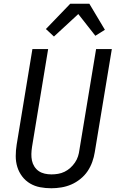

<svg xmlns="http://www.w3.org/2000/svg" viewBox="-20 -997 640 1025"><path d="M254 8Q223 8 194 2.5Q165 -3 140.5 -17.5Q116 -32 98.5 -55Q81 -78 72.5 -105.5Q64 -133 64 -163.5Q64 -194 69 -225L153 -735H237L151 -213Q148 -194 147.5 -175.5Q147 -157 150.5 -140Q154 -123 163.5 -108Q173 -93 187 -83.5Q201 -74 218.5 -70Q236 -66 255 -66Q272 -66 290 -69Q308 -72 324.5 -80Q341 -88 355 -100.5Q369 -113 380 -129Q391 -145 396.5 -162.5Q402 -180 404 -197L493 -735H577L486 -185Q482 -159 472.5 -132.5Q463 -106 447.5 -83Q432 -60 409 -41.5Q386 -23 360.5 -12Q335 -1 307.5 3.5Q280 8 254 8ZM268 -802 225 -842 355 -977H457L540 -838L489 -806L398 -922Z"/></svg>

Font: Iosevka Extended Oblique
Style: Regular
Weight: 400
Width: 7
Italic angle: -9°
Monospace: yes
Designer: Belleve Invis
Foundry: Belleve Invis
Version: Version 32.0.1; ttfautohint (v1.8.4)